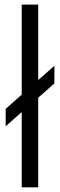

<svg xmlns="http://www.w3.org/2000/svg" viewBox="-20 -804 257 824"><path d="M213.4 -445.8 144 -384.8V0H73.2V-322.8L4.4 -262.2V-336.9L73.2 -397.9V-784.2H144V-460.4L213.4 -521.5Z"/></svg>

Font: Decalotype Light
Style: Regular
Weight: 300
Designer: Alfredo Marco Pradil
Foundry: Alfredo Marco Pradil
Version: Version 1.0